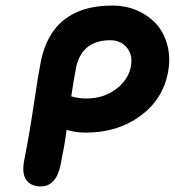

<svg xmlns="http://www.w3.org/2000/svg" viewBox="-20 -730 632 692"><path d="M127 -58.1Q91.3 -58.1 74.5 -81.8Q57.6 -105.5 67.9 -155.8Q85.9 -245.6 101.8 -353.3Q117.7 -460.9 127 -507.8Q168 -710 384.8 -710Q433.6 -710 475.3 -691.7Q517.1 -673.3 544.9 -641.6Q572.8 -609.9 584 -564.2Q595.2 -518.6 585 -466.8Q566.4 -371.1 484.9 -311.5Q403.3 -252 289.1 -252Q252 -252 220.2 -262.2Q212.9 -206.5 198.2 -134.8Q181.6 -58.1 127 -58.1ZM253.9 -484.9Q244.6 -436 236.8 -382.8Q263.2 -375 291 -375Q351.6 -375 396.2 -407.5Q440.9 -439.9 451.2 -487.8Q460 -530.8 437.5 -557.9Q415 -585 377.9 -585Q274.4 -585 253.9 -484.9Z"/></svg>

Font: Shantell Sans Irregular Bouncy
Style: Italic
Weight: 600
Italic angle: -11.31°
Designer: Stephen Nixon, Anya Danilova, Shantell Martin
Foundry: Arrow Type
Version: Version 1.006;[9816181b4]